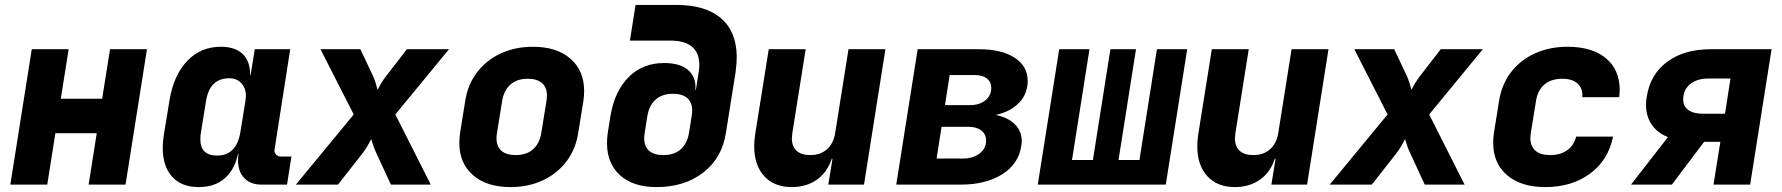

<svg xmlns="http://www.w3.org/2000/svg" viewBox="-20 -750 7240 780"><path d="M172 0H22L109 -550H259L227 -349H395L427 -550H577L490 0H340L373 -209H205Z M1164 -114 1146 0H1042Q998 0 972.5 -26.5Q947 -53 947 -98Q947 -116 949 -125H947Q933 -60 892.5 -25Q852 10 787 10Q717 10 679 -32.5Q641 -75 641 -150Q641 -172 646 -205L669 -345Q686 -445 740.5 -502.5Q795 -560 877 -560Q936 -560 966.5 -530Q997 -500 996 -445H998L1015 -550H1159L1095 -140Q1094 -130 1101.5 -122Q1109 -114 1120 -114ZM977 -340Q979 -354 979 -360Q979 -392 960.5 -412Q942 -432 911 -432Q832 -432 817 -340L796 -210Q794 -201 794 -184Q794 -118 862 -118Q901 -118 924.5 -141.5Q948 -165 956 -210Z M1182 0 1417 -285 1282 -550H1444L1496 -440Q1506 -417 1514 -385Q1530 -417 1548 -440L1633 -550H1804L1586 -285L1730 0H1568L1508 -130Q1497 -153 1488 -185Q1472 -153 1455 -130L1353 0Z M1846 -169Q1846 -189 1849 -210L1870 -340Q1880 -406 1917.5 -455.5Q1955 -505 2013.5 -532.5Q2072 -560 2145 -560Q2242 -560 2297.5 -511.5Q2353 -463 2353 -381Q2353 -361 2350 -340L2329 -210Q2319 -144 2281.5 -94.5Q2244 -45 2185.5 -17.5Q2127 10 2054 10Q1957 10 1901.5 -38.5Q1846 -87 1846 -169ZM2179 -210 2200 -340Q2202 -354 2202 -361Q2202 -395 2182 -412.5Q2162 -430 2124 -430Q2080 -430 2053.5 -406.5Q2027 -383 2020 -340L1999 -210Q1997 -196 1997 -189Q1997 -155 2017 -137.5Q2037 -120 2075 -120Q2119 -120 2145.5 -143.5Q2172 -167 2179 -210Z M2727 -730Q2847 -730 2910 -675Q2973 -620 2973 -517Q2973 -492 2968 -455L2929 -210Q2913 -108 2837 -49Q2761 10 2647 10Q2552 10 2499 -38Q2446 -86 2446 -168Q2446 -188 2449 -210L2460 -279Q2477 -380 2534 -437Q2591 -494 2678 -494Q2743 -494 2776 -465Q2809 -436 2805 -385H2807L2818 -455Q2821 -472 2821 -486Q2821 -535 2791.5 -560Q2762 -585 2704 -585H2539L2562 -730ZM2790 -279Q2792 -293 2792 -300Q2792 -334 2772 -351.5Q2752 -369 2714 -369Q2670 -369 2643.5 -345.5Q2617 -322 2610 -279L2599 -210Q2597 -196 2597 -189Q2597 -155 2617 -137.5Q2637 -120 2675 -120Q2719 -120 2745.5 -143.5Q2772 -167 2779 -210Z M3427 -550H3577L3490 0H3345L3362 -105H3359Q3341 -50 3298.5 -20Q3256 10 3197 10Q3125 10 3084.5 -34.5Q3044 -79 3044 -156Q3044 -182 3048 -205L3103 -550H3253L3199 -210Q3197 -194 3197 -189Q3197 -155 3216 -137.5Q3235 -120 3272 -120Q3313 -120 3339.5 -143.5Q3366 -167 3373 -210Z M4025 -283Q4075 -273 4103 -245Q4131 -217 4131 -176Q4131 -171 4129 -157Q4118 -84 4051.5 -42Q3985 0 3883 0H3621L3708 -550H3957Q4049 -550 4102 -515.5Q4155 -481 4155 -422Q4155 -369 4120 -332.5Q4085 -296 4025 -283ZM3838 -445 3819 -323H3922Q3959 -323 3983 -342.5Q4007 -362 4007 -393Q4007 -417 3989.5 -431Q3972 -445 3941 -445ZM3913 -235H3805L3785 -106H3893Q3933 -106 3959.5 -126.5Q3986 -147 3986 -179Q3986 -205 3966.5 -220Q3947 -235 3913 -235Z M4716 0H4196L4283 -550H4406L4335 -100H4420L4491 -550H4595L4524 -100H4609L4680 -550H4803Z M5227 -550H5377L5290 0H5145L5162 -105H5159Q5141 -50 5098.5 -20Q5056 10 4997 10Q4925 10 4884.5 -34.5Q4844 -79 4844 -156Q4844 -182 4848 -205L4903 -550H5053L4999 -210Q4997 -194 4997 -189Q4997 -155 5016 -137.5Q5035 -120 5072 -120Q5113 -120 5139.5 -143.5Q5166 -167 5173 -210Z M5382 0 5617 -285 5482 -550H5644L5696 -440Q5706 -417 5714 -385Q5730 -417 5748 -440L5833 -550H6004L5786 -285L5930 0H5768L5708 -130Q5697 -153 5688 -185Q5672 -153 5655 -130L5553 0Z M6046 -170Q6046 -189 6049 -210L6070 -340Q6080 -406 6118 -456Q6156 -506 6215.5 -533Q6275 -560 6348 -560Q6448 -560 6504 -513.5Q6560 -467 6560 -385Q6560 -375 6558 -355H6408Q6411 -390 6389.5 -410Q6368 -430 6327 -430Q6282 -430 6254.5 -407Q6227 -384 6220 -340L6199 -210Q6197 -196 6197 -190Q6197 -156 6217.5 -138Q6238 -120 6278 -120Q6319 -120 6346.5 -139.5Q6374 -159 6383 -195H6533Q6514 -100 6440 -45Q6366 10 6257 10Q6159 10 6102.5 -38.5Q6046 -87 6046 -170Z M6756 -193Q6713 -210 6690 -244Q6667 -278 6667 -324Q6667 -341 6670 -357Q6684 -448 6753 -499Q6822 -550 6930 -550H7177L7090 0H6941L6969 -174H6903L6772 0H6606ZM6988 -288 7010 -431H6920Q6874 -431 6846 -408Q6818 -385 6818 -346Q6818 -318 6839 -303Q6860 -288 6898 -288Z"/></svg>

Font: JetBrains Mono Extra Bold
Style: Italic
Weight: 800
Italic angle: -9°
Monospace: yes
Designer: Philipp Nurullin, Konstantin Bulenkov
Foundry: JetBrains
Version: 2.002